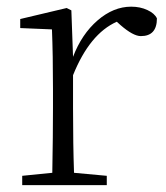

<svg xmlns="http://www.w3.org/2000/svg" viewBox="-20 -541 484 561"><path d="M188.5 -510.7 193.4 -375Q218.8 -441.4 265.1 -481.4Q311.5 -521.5 363.3 -521.5Q389.6 -521.5 410.6 -511.7Q431.6 -502 438.5 -487.3Q438.5 -435.5 391.6 -435.5Q369.1 -435.5 332 -467.8L321.3 -477.5Q242.2 -442.4 193.4 -321.3V-225.6Q193.4 -118.2 196.3 -36.1L292 -27.3V0H44.9V-27.3L132.8 -36.1Q134.8 -145.5 134.8 -225.6V-281.2Q134.8 -380.9 131.8 -455.1L39.1 -459V-485.4L174.8 -517.6Z"/></svg>

Font: GenYoMin TW TTF ExtraLight
Style: Regular
Weight: 250
Version: Version 1.300